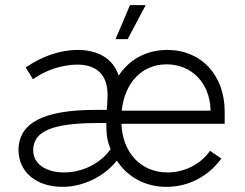

<svg xmlns="http://www.w3.org/2000/svg" viewBox="-20 -720 952 746"><path d="M476 -568 546 -700H485L429 -568ZM223 6C303 6 385 -34 434 -96C475 -33 543 6 627 6C713 6 790 -35 840 -104L796 -134C759 -81 696 -50 631 -50C529 -50 458 -125 452 -234V-239H853V-286C853 -428 762 -526 630 -526C549 -526 482 -489 441 -426C421 -489 365 -526 282 -526C215 -526 144 -502 80 -458L108 -412C156 -447 222 -469 280 -469C356 -469 398 -429 398 -351C398 -345 397 -318 396 -311C396 -308 395 -300 395 -293H350C149 -293 52 -242 52 -137C52 -52 121 6 223 6ZM453 -290C464 -398 531 -470 627 -470C724 -470 794 -399 798 -295V-290ZM410 -141C372 -86 301 -50 229 -50C157 -50 109 -84 109 -136C109 -211 185 -242 362 -242H393C393 -208 395 -172 410 -141Z"/></svg>

Font: Fixel Display Light
Style: Regular
Weight: 300
Designer: AlfaBravo + MacPaw
Foundry: Kyrylo Tkachov, Marchela Mozhyna, Serhii Makarenko, Maria Weinstein, Zakhar Kryvoshyya
Version: Version 1.211